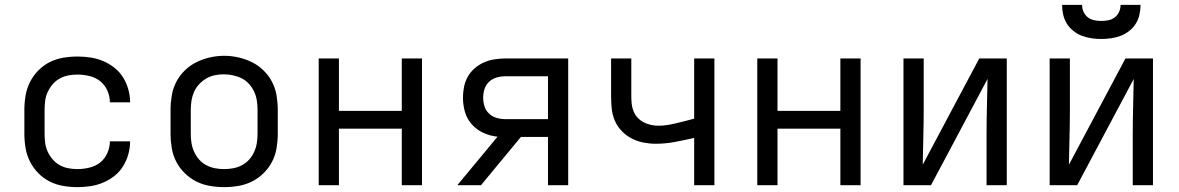

<svg xmlns="http://www.w3.org/2000/svg" viewBox="-20 -760 4840 788"><path d="M298 8Q268 8 239 3Q210 -2 184 -15Q158 -28 137 -49.5Q116 -71 103 -97Q90 -123 85 -152Q80 -181 80 -210V-310Q80 -339 85 -368Q90 -397 103 -423Q116 -449 137 -470.5Q158 -492 184 -505Q210 -518 239 -523Q268 -528 298 -528Q325 -528 351.5 -524Q378 -520 403 -509.5Q428 -499 449.5 -482Q471 -465 485 -442.5Q499 -420 506.5 -393.5Q514 -367 514 -340Q514 -340 514 -340Q514 -340 514 -340H431Q431 -340 431 -340Q431 -340 431 -340Q431 -365 420.5 -388.5Q410 -412 391 -427Q372 -442 347 -448Q322 -454 298 -454Q279 -454 260.5 -450.5Q242 -447 225.5 -438Q209 -429 196.5 -414.5Q184 -400 176 -383Q168 -366 165.5 -347.5Q163 -329 163 -310V-210Q163 -191 165.5 -172.5Q168 -154 176 -137Q184 -120 196.5 -105.5Q209 -91 225.5 -82Q242 -73 260.5 -69.5Q279 -66 298 -66Q322 -66 347 -72Q372 -78 391 -93Q410 -108 420.5 -131.5Q431 -155 431 -180Q431 -180 431 -180Q431 -180 431 -180H514Q514 -180 514 -180Q514 -180 514 -180Q514 -153 506.5 -126.5Q499 -100 485 -77.5Q471 -55 449.5 -38Q428 -21 403 -10.5Q378 0 351.5 4Q325 8 298 8Z M900 8Q871 8 841.5 3Q812 -2 786 -15Q760 -28 738.5 -49Q717 -70 703.5 -96Q690 -122 685 -151.5Q680 -181 680 -210V-310Q680 -339 685 -368.5Q690 -398 703.5 -424Q717 -450 738.5 -471Q760 -492 786.5 -505Q813 -518 842 -524.5Q871 -531 900 -531Q929 -531 958 -524.5Q987 -518 1013.5 -505Q1040 -492 1061.5 -471Q1083 -450 1096.5 -424Q1110 -398 1115 -368.5Q1120 -339 1120 -310V-210Q1120 -181 1115 -151.5Q1110 -122 1096.5 -96Q1083 -70 1061.5 -49Q1040 -28 1014 -15Q988 -2 958.5 3Q929 8 900 8ZM900 -66Q919 -66 937.5 -69.5Q956 -73 973 -82Q990 -91 1002.5 -105Q1015 -119 1023 -136.5Q1031 -154 1034 -172.5Q1037 -191 1037 -210V-310Q1037 -329 1034 -348Q1031 -367 1023 -384Q1015 -401 1002 -415.5Q989 -430 972 -438.5Q955 -447 936 -451Q917 -455 898 -455Q879 -455 860.5 -451Q842 -447 826 -437.5Q810 -428 797 -414Q784 -400 776.5 -383Q769 -366 766 -347.5Q763 -329 763 -310V-210Q763 -191 766 -172.5Q769 -154 777 -136.5Q785 -119 797.5 -105Q810 -91 827 -82Q844 -73 862.5 -69.5Q881 -66 900 -66Z M1288 0V-520H1371V-305H1629V-520H1712V0H1629V-232H1371V0Z M1857 0 2022 -199Q1992 -202 1964.5 -214.5Q1937 -227 1917 -249Q1897 -271 1888.5 -300Q1880 -329 1880 -359Q1880 -381 1884.5 -403.5Q1889 -426 1900 -445.5Q1911 -465 1928.5 -480Q1946 -495 1966.5 -504Q1987 -513 2009.5 -516.5Q2032 -520 2054 -520H2312V0H2229V-198H2118L1954 0ZM2054 -271H2229V-447H2054Q2036 -447 2018.5 -442Q2001 -437 1987.5 -424.5Q1974 -412 1968.5 -394.5Q1963 -377 1963 -359Q1963 -341 1968.5 -323.5Q1974 -306 1987.5 -293.5Q2001 -281 2018.5 -276Q2036 -271 2054 -271Z M2829 0V-194Q2790 -185 2750.5 -177.5Q2711 -170 2671 -170Q2646 -170 2620.5 -175Q2595 -180 2572 -192Q2549 -204 2531 -223Q2513 -242 2503 -265.5Q2493 -289 2490.5 -315Q2488 -341 2488 -366V-520H2571V-366Q2571 -350 2572.5 -334.5Q2574 -319 2580 -304Q2586 -289 2596.5 -277.5Q2607 -266 2621 -258.5Q2635 -251 2651 -247.5Q2667 -244 2682 -244Q2701 -244 2719.5 -247Q2738 -250 2756.5 -254.5Q2775 -259 2793 -263.5Q2811 -268 2829 -273V-520H2912V0Z M3088 0V-520H3171V-305H3429V-520H3512V0H3429V-232H3171V0Z M3688 0V-520H3771V-312Q3771 -255 3769.5 -198Q3768 -141 3767 -84L3999 -520H4112V0H4029V-208Q4029 -265 4030.5 -322Q4032 -379 4033 -436L3801 0Z M4288 0V-520H4371V-312Q4371 -255 4369.5 -198Q4368 -141 4367 -84L4599 -520H4712V0H4629V-208Q4629 -265 4630.5 -322Q4632 -379 4633 -436L4401 0ZM4500 -600Q4480 -600 4459.5 -603Q4439 -606 4420.5 -613Q4402 -620 4385.5 -633Q4369 -646 4358.5 -663Q4348 -680 4343.5 -700Q4339 -720 4339 -740H4421Q4421 -725 4427 -711.5Q4433 -698 4444.5 -689Q4456 -680 4470.5 -677Q4485 -674 4500 -674Q4515 -674 4529.5 -677Q4544 -680 4555.5 -689Q4567 -698 4573 -711.5Q4579 -725 4579 -740H4661Q4661 -720 4656.5 -700Q4652 -680 4641.5 -663Q4631 -646 4614.5 -633Q4598 -620 4579.5 -613Q4561 -606 4540.5 -603Q4520 -600 4500 -600Z"/></svg>

Font: Bmono
Style: Regular
Weight: 400
Monospace: yes
Designer: Belleve Invis
Foundry: Belleve Invis
Version: Version 11.2.2; ttfautohint (v1.8.2)